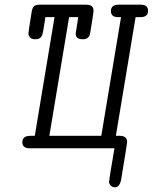

<svg xmlns="http://www.w3.org/2000/svg" viewBox="-20 -631 650 817"><path d="M75 -26Q75 -53 109 -53H128L212 -558H173Q172 -549 170 -537Q168 -525 167 -518.5Q166 -512 164.5 -503.5Q163 -495 162 -490.5Q161 -486 159 -481Q157 -476 154.5 -473.5Q152 -471 149 -468.5Q146 -466 141.5 -465Q137 -464 132 -464H129Q115 -464 108 -471.5Q101 -479 101 -489Q101 -495 114 -576Q117 -597 124 -604Q131 -611 150 -611H346Q378 -611 378 -587Q378 -575 365 -498Q363 -486 361.5 -481Q360 -476 353 -470Q346 -464 333 -464H332Q302 -464 302 -488Q302 -491 313 -558H274L190 -53H411L495 -558H483Q452 -558 452 -584Q452 -611 484 -611H579Q610 -611 610 -585Q610 -558 577 -558H557L473 -53H490Q521 -53 521 -26Q521 -20 495 136Q488 166 469 166Q458 166 451 158.5Q444 151 444 142Q444 135 467 0H107Q75 0 75 -26Z"/></svg>

Font: CMU Typewriter Text
Style: LightOblique
Weight: 200
Italic angle: -9.46001°
Version: Version 0.7.0